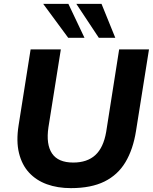

<svg xmlns="http://www.w3.org/2000/svg" viewBox="-20 -960 789 991"><path d="M346 11Q277 11 222 -9Q167 -29 130 -69Q93 -109 78 -170Q63 -231 76 -313L138 -705H294L230 -303Q217 -215 248.5 -168Q280 -121 358 -121Q430 -121 472 -159.5Q514 -198 528 -279L595 -705H749L682 -284Q667 -189 627.5 -123Q588 -57 519 -23Q450 11 346 11ZM490 -765 374 -940H504L575 -765ZM332 -765 203 -940H333L416 -765Z"/></svg>

Font: Nunito Sans 12pt ExtraLight 12pt ExtraBold
Style: Italic
Weight: 800
Italic angle: -9°
Version: Version 3.101;gftools[0.9.27]